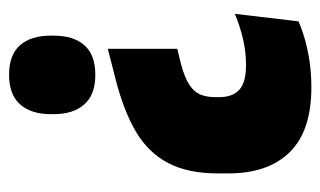

<svg xmlns="http://www.w3.org/2000/svg" viewBox="-162 -530 706 423"><g transform="rotate(90 191.5 -319.0)"><path d="M88 -203V-356L122.5 -364.5Q152 -372.5 167.5 -382.8Q183 -393 188.8 -407Q194.5 -421 194.5 -440.5V-448.5Q194.5 -477.5 178.5 -492.5Q162.5 -507.5 124 -507.5Q95 -507.5 67 -501Q39 -494.5 11 -483L27.5 -623Q44 -630.5 66.5 -637Q89 -643.5 115.8 -647.5Q142.5 -651.5 172.5 -651.5Q269 -651.5 315.8 -603.8Q362.5 -556 362.5 -469.5V-445Q362.5 -380 339.8 -336.2Q317 -292.5 271 -265.2Q225 -238 154.5 -220ZM145.5 14.5Q101 14.5 80 -9.8Q59 -34 59 -77V-84Q59 -127 80 -151.2Q101 -175.5 145.5 -175.5Q189 -175.5 210.5 -151.2Q232 -127 232 -84V-77Q232 -34 210.5 -9.8Q189 14.5 145.5 14.5Z"/></g></svg>

Font: Anek Odia SemiCondensed ExtraBold
Style: Regular
Weight: 800
Width: 4
Designer: Yesha Goshar & Mahesh Sahu (Odia), Yesha Goshar (Latin)
Foundry: Ek Type
Version: Version 1.003